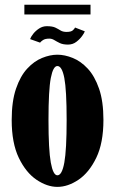

<svg xmlns="http://www.w3.org/2000/svg" viewBox="-20 -756 472 788"><path d="M215.5 11Q173.5 11 130 -18.2Q86.5 -47.5 57.2 -108.2Q28 -169 28 -263.5Q28 -340.5 45.8 -392.2Q63.5 -444 91.8 -474.5Q120 -505 152.8 -518.2Q185.5 -531.5 215.5 -531.5Q245.5 -531.5 278.5 -518.2Q311.5 -505 340 -474.5Q368.5 -444 386.5 -392.2Q404.5 -340.5 404.5 -263.5Q404.5 -169 375 -108.2Q345.5 -47.5 302 -18.2Q258.5 11 215.5 11ZM215.5 -36.5Q234.5 -36.5 244 -88.8Q253.5 -141 253.5 -263.5Q253.5 -386.5 244 -435.8Q234.5 -485 215.5 -485Q198 -485 188.5 -435.8Q179 -386.5 179 -263.5Q179 -141 188.5 -88.8Q198 -36.5 215.5 -36.5ZM259 -573Q238.5 -573 225.5 -579.2Q212.5 -585.5 202.8 -591.5Q193 -597.5 182.5 -597.5Q165 -597.5 156 -591.2Q147 -585 144.5 -581L103.5 -595.5Q106.5 -604.5 116.2 -617Q126 -629.5 140.5 -639Q155 -648.5 172 -648.5Q195 -648.5 207 -642.8Q219 -637 228.5 -631Q238 -625 253.5 -625Q271.5 -625 278.8 -631.5Q286 -638 288 -643L328 -627.5Q326.5 -621.5 317.2 -608.5Q308 -595.5 293.2 -584.2Q278.5 -573 259 -573ZM80 -696.5V-736.5H351.5V-696.5Z"/></svg>

Font: Imbue 10pt Black
Style: Regular
Weight: 900
Designer: Tyler Finck
Foundry: Etcetera Type Company
Version: Version 1.102; ttfautohint (v1.8.3)